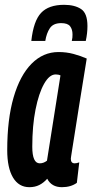

<svg xmlns="http://www.w3.org/2000/svg" viewBox="-20 -767 383 797"><path d="M237 10Q194 10 176 -25Q161 -8 143 1Q125 10 102 10Q58 10 34 -30Q10 -70 10 -144Q10 -272 36.5 -363Q63 -454 111 -502.5Q159 -551 223 -551Q256 -551 285.5 -543Q315 -535 340 -524Q321 -408 309 -332Q297 -256 290 -211.5Q283 -167 279.5 -145.5Q276 -124 275 -116.5Q274 -109 274 -108Q274 -89 290 -89Q298 -89 309 -93L299 -8Q274 10 237 10ZM175 -100 231 -454Q223 -458 211 -458Q185 -458 163 -419Q141 -380 127.5 -312.5Q114 -245 114 -158Q114 -89 145 -89Q161 -89 175 -100ZM246 -747Q290 -747 316.5 -729.5Q343 -712 343 -659Q343 -629 336 -597H278Q280 -605 280.5 -611Q281 -617 281 -624Q281 -645 271 -658Q261 -671 234 -671Q201 -671 187 -650Q173 -629 168 -597H110Q119 -680 150.5 -713.5Q182 -747 246 -747Z"/></svg>

Font: Georama Extra Condensed SemiBold
Style: Italic
Weight: 600
Width: 2
Italic angle: -9°
Designer: Jean-Baptiste Levee
Foundry: Production Type
Version: Version 1.000